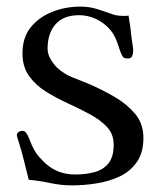

<svg xmlns="http://www.w3.org/2000/svg" viewBox="-20 -560 486 581"><path d="M414 -143Q414 -98 394 -69.5Q374 -41 342 -26Q310 -11 272 -5Q234 1 198 1Q165 1 132.5 -6Q100 -13 67 -16Q60 -43 53.5 -70Q47 -97 39 -123Q38 -126 34.5 -137Q31 -148 31 -149Q31 -157 36 -160.5Q41 -164 48 -164Q55 -164 58 -159Q64 -152 68.5 -140Q73 -128 77 -119Q85 -103 91 -94.5Q97 -86 110 -73Q149 -32 207 -32Q239 -32 265.5 -39Q292 -46 308 -65.5Q324 -85 324 -122Q324 -154 304 -175.5Q284 -197 252.5 -214Q221 -231 186 -247Q151 -263 119.5 -282.5Q88 -302 68 -330Q48 -358 48 -398Q48 -447 73.5 -478Q99 -509 139 -524.5Q179 -540 222 -540Q250 -540 272.5 -533Q295 -526 320 -517Q328 -514 336 -513Q344 -512 352 -512Q357 -512 361 -512Q365 -512 369 -513Q372 -495 374.5 -476.5Q377 -458 379 -439Q380 -432 381.5 -422.5Q383 -413 383 -405Q383 -398 380 -390.5Q377 -383 368 -383Q361 -383 356.5 -384.5Q352 -386 349 -393Q344 -403 340.5 -414.5Q337 -426 333 -436Q320 -471 288 -492.5Q256 -514 219 -514Q172 -514 148 -486.5Q124 -459 124 -413Q124 -397 132.5 -382Q141 -367 152 -356Q173 -336 201.5 -325Q230 -314 256 -303Q290 -288 326.5 -267Q363 -246 388.5 -216Q414 -186 414 -143Z"/></svg>

Font: Kaisei HarunoUmi
Style: Regular
Weight: 400
Designer: Font-Kai, 金井和夫
Foundry: KAZUO KANAI
Version: Version 5.003